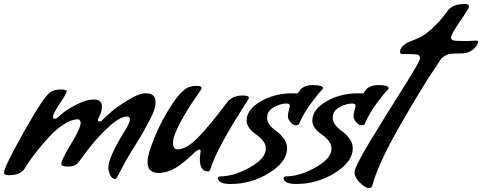

<svg xmlns="http://www.w3.org/2000/svg" viewBox="-25 -844 2408 959"><path d="M551 50Q534 50 525 29.5Q516 9 516 -5Q516 -58 597 -188Q624 -232 624 -247Q624 -262 610 -262Q573 -262 513 -205.5Q453 -149 411 -92L369 -36Q352 -12 316.5 -12Q281 -12 281 -25Q281 -45 329.5 -124.5Q378 -204 378 -231Q378 -239 373.5 -243.5Q369 -248 364 -248Q332 -248 293 -222.5Q254 -197 220 -160Q153 -87 112 -24L96 1Q75 31 20 31Q-5 31 -5 18Q-5 -9 98 -192Q201 -375 232 -387Q249 -397 278.5 -397Q308 -397 308 -387.5Q308 -378 273.5 -326.5Q239 -275 239 -258Q242 -251 249 -251Q256 -251 264 -258Q272 -265 290 -280.5Q308 -296 356.5 -321.5Q405 -347 444.5 -347Q484 -347 484 -313Q484 -289 474 -269Q464 -249 464 -245Q464 -237 472.5 -237Q481 -237 488 -246Q503 -261 527.5 -283Q552 -305 609.5 -341.5Q667 -378 703 -378Q752 -378 752 -335Q752 -299 726.5 -251.5Q701 -204 692 -187.5Q683 -171 654.5 -125Q626 -79 616 -62.5Q606 -46 588.5 -12.5Q571 21 563 35.5Q555 50 551 50Z M977 -90Q977 -97 972 -97H970L955 -90Q890 -27 849 -3.5Q808 20 764 20Q744 20 728 8Q712 -4 712 -38Q712 -72 747 -158Q782 -244 834 -322.5Q886 -401 925 -411Q938 -415 960 -415Q982 -415 982 -403Q982 -399 946 -347.5Q910 -296 874.5 -230Q839 -164 839 -131Q839 -98 862 -98Q905 -98 961 -154Q1017 -210 1108 -331Q1133 -367 1188 -367Q1218 -367 1218 -355Q1218 -352 1215 -347Q1058 -105 1026 0Q1022 12 1016 12H1013Q973 12 973 -52Z M1063 47Q1063 39 1074 37Q1144 37 1223.5 -8Q1303 -53 1303 -102Q1303 -138 1255 -171.5Q1207 -205 1207 -242Q1207 -297 1277 -337.5Q1347 -378 1436 -378Q1452 -378 1457 -377.5Q1462 -377 1466.5 -383.5Q1471 -390 1477 -398Q1483 -406 1499 -412.5Q1515 -419 1537 -419Q1588 -419 1588 -404Q1588 -401 1587 -399Q1571 -385 1530 -330Q1489 -275 1470 -227Q1466 -218 1452.5 -218Q1439 -218 1426 -233.5Q1413 -249 1413 -263.5Q1413 -278 1418 -294.5Q1423 -311 1423 -314Q1423 -327 1407 -327Q1376 -327 1342.5 -308.5Q1309 -290 1309 -255Q1309 -221 1359 -186Q1378 -172 1393.5 -150Q1409 -128 1409 -104Q1409 -36 1320 19.5Q1231 75 1127 75Q1068 75 1063 47Z M1391 47Q1391 39 1402 37Q1472 37 1551.5 -8Q1631 -53 1631 -102Q1631 -138 1583 -171.5Q1535 -205 1535 -242Q1535 -297 1605 -337.5Q1675 -378 1764 -378Q1780 -378 1785 -377.5Q1790 -377 1794.5 -383.5Q1799 -390 1805 -398Q1811 -406 1827 -412.5Q1843 -419 1865 -419Q1916 -419 1916 -404Q1916 -401 1915 -399Q1899 -385 1858 -330Q1817 -275 1798 -227Q1794 -218 1780.5 -218Q1767 -218 1754 -233.5Q1741 -249 1741 -263.5Q1741 -278 1746 -294.5Q1751 -311 1751 -314Q1751 -327 1735 -327Q1704 -327 1670.5 -308.5Q1637 -290 1637 -255Q1637 -221 1687 -186Q1706 -172 1721.5 -150Q1737 -128 1737 -104Q1737 -36 1648 19.5Q1559 75 1455 75Q1396 75 1391 47Z M2304 -639 2353 -641Q2363 -641 2363 -637Q2363 -633 2361 -627Q2359 -621 2352.5 -612Q2346 -603 2337 -596Q2313 -577 2277.5 -577Q2242 -577 2225.5 -575Q2209 -573 2197 -565Q2185 -557 2181 -553Q2177 -549 2167 -533Q2157 -517 2153 -511Q2100 -437 1981.5 -232Q1863 -27 1834 85Q1831 95 1815.5 95Q1800 95 1773 69Q1746 43 1746 16Q1746 -11 1827.5 -145Q1909 -279 1991 -408.5Q2073 -538 2073 -552.5Q2073 -567 2061 -570.5Q2049 -574 2019 -574H1986Q1973 -574 1973 -586Q1973 -598 1984.5 -611.5Q1996 -625 2019.5 -635Q2043 -645 2067.5 -655Q2092 -665 2131.5 -700Q2171 -735 2211 -790Q2236 -824 2297 -824Q2318 -824 2318 -811Q2318 -803 2273 -738Q2228 -673 2228 -656.5Q2228 -640 2258 -640Q2270 -639 2304 -639Z"/></svg>

Font: Condiment
Style: Regular
Weight: 400
Designer: Angel Koziupa, Alejandro Paul
Foundry: Angel Koziupa, Alejandro Paul
Version: Version 1.001